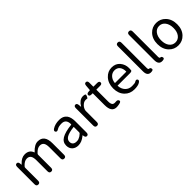

<svg xmlns="http://www.w3.org/2000/svg" viewBox="269 -2115 3446 3446"><g transform="rotate(-45 1992.5 -391.5)"><path d="M138 0Q92 0 92 -52V-492Q92 -543 129 -545Q167 -547 172 -496L174 -470Q175 -464 176.5 -464Q178 -464 188 -475Q262 -557 347 -557Q461 -557 495 -458Q497 -453 500 -457Q592 -557 676 -557Q841 -557 841 -344V-52Q841 0 796 0Q750 0 750 -52V-332Q750 -408 725.5 -442.5Q701 -477 649 -477Q588 -477 523 -406Q512 -394 512 -378V-52Q512 0 467 0Q421 0 421 -52V-332Q421 -408 396.5 -442.5Q372 -477 320 -477Q257 -477 194 -406Q183 -394 183 -378V-52Q183 0 138 0Z M1143 13Q1073 13 1028.5 -28Q984 -69 984 -141Q984 -229 1063.5 -276.5Q1143 -324 1312 -343Q1318 -344 1318 -351Q1318 -481 1206 -481Q1129 -481 1089 -454Q1045 -425 1025 -455Q1005 -485 1049 -513Q1118 -557 1221 -557Q1317 -557 1365 -496Q1409 -439 1409 -334V-51Q1409 0 1372 2Q1335 5 1328 -46L1327 -58Q1326 -65 1324.5 -65Q1323 -65 1310 -54Q1229 13 1143 13ZM1169 -60Q1207 -60 1221 -67Q1244 -78 1267 -90Q1276 -95 1307 -122Q1318 -132 1318 -147V-279Q1318 -284 1313 -283Q1185 -268 1127 -234Q1073 -202 1073 -147Q1073 -103 1101 -80Q1126 -60 1169 -60Z M1628 0Q1582 0 1582 -52V-492Q1582 -543 1619 -545Q1657 -546 1661 -495L1665 -450Q1665 -444 1666.5 -444Q1668 -444 1674 -454Q1697 -497 1737 -527Q1777 -557 1822 -557Q1857 -557 1873.5 -548.5Q1890 -540 1873 -504Q1857 -467 1848.5 -470.5Q1840 -474 1810 -474Q1772 -474 1738 -446Q1698 -414 1681 -369Q1673 -349 1673 -328V-52Q1673 0 1628 0Z M2170 7Q2141 13 2112 13Q1986 13 1986 -168V-464Q1986 -469 1981 -469H1957Q1905 -469 1904 -503Q1903 -538 1954 -541L1983 -543Q1990 -543 1990 -550L1998 -647Q2001 -699 2039 -697Q2077 -696 2077 -645V-548Q2077 -543 2082 -543H2172Q2224 -543 2224 -506Q2224 -469 2172 -469H2082Q2077 -469 2077 -464V-166Q2077 -113 2096 -87Q2115 -61 2171 -68Q2219 -74 2231 -41Q2243 -8 2190 3Z M2566 13Q2454 13 2382 -62Q2306 -141 2306 -269.5Q2306 -398 2381 -480Q2452 -557 2552.5 -557Q2653 -557 2710 -488.5Q2767 -420 2767 -329Q2767 -302 2765 -276Q2763 -250 2712 -250H2402Q2397 -250 2397 -245Q2401 -163 2450.5 -111.5Q2500 -60 2577 -60Q2649 -60 2667 -72Q2710 -101 2729 -73Q2748 -44 2704 -16Q2659 13 2566 13ZM2397 -321Q2396 -316 2401 -316H2682Q2687 -316 2687 -321Q2687 -397 2651.5 -440.5Q2616 -484 2552 -484Q2492 -484 2449 -440Q2404 -393 2397 -321Z M2901 -108V-744Q2901 -796 2947 -796Q2992 -796 2992 -744V-102Q2992 -63 3016 -64Q3040 -65 3048 -31Q3056 3 3001 6Q2901 13 2901 -108Z M3186 -108V-744Q3186 -796 3232 -796Q3277 -796 3277 -744V-102Q3277 -63 3301 -64Q3325 -65 3333 -31Q3341 3 3286 6Q3186 13 3186 -108Z M3506 -62Q3430 -141 3430 -271.5Q3430 -402 3506 -482Q3577 -557 3682 -557Q3787 -557 3858 -482Q3934 -402 3934 -271.5Q3934 -141 3858 -62Q3787 13 3682 13Q3577 13 3506 -62ZM3568 -120Q3611 -63 3682 -63Q3753 -63 3796.5 -120Q3840 -177 3840 -271Q3840 -365 3796.5 -423Q3753 -481 3682.5 -481Q3612 -481 3568.5 -423Q3525 -365 3525 -271Q3525 -177 3568 -120Z"/></g></svg>

Font: Resource Han Rounded JP
Style: Regular
Weight: 400
Designer: Cyano Hao (round all glyphs); Ryoko NISHIZUKA 西塚涼子 (kana, bopomofo & ideographs); Paul D. Hunt (Latin, Greek & Cyrillic)
Foundry: Cyano Hao
Version: 0.990